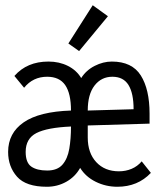

<svg xmlns="http://www.w3.org/2000/svg" viewBox="-20 -702 603 733"><path d="M159 11Q79 11 45 -27.5Q11 -66 11 -122Q11 -194 70.5 -235Q130 -276 251 -280Q251 -345 229 -377Q207 -409 160 -409Q106 -409 72 -367L35 -412Q83 -467 165 -467Q206 -467 239 -450.5Q272 -434 290 -404Q309 -434 341.5 -450.5Q374 -467 407 -467Q484 -467 517.5 -414Q551 -361 551 -268V-230L315 -223V-177Q315 -118 347.5 -83Q380 -48 434 -48Q460 -48 482.5 -57.5Q505 -67 521 -86L556 -42Q506 11 428 11Q384 11 345.5 -8Q307 -27 286 -61Q267 -27 233 -8Q199 11 159 11ZM315 -280 490 -285Q490 -346 470.5 -377.5Q451 -409 409 -409Q367 -409 341 -375.5Q315 -342 315 -280ZM160 -51Q199 -51 218.5 -73.5Q238 -96 244.5 -134Q251 -172 251 -219Q160 -215 119 -194Q78 -173 78 -122Q78 -81 99.5 -66Q121 -51 160 -51ZM282 -507 241 -536 334 -682 392 -640Z"/></svg>

Font: Inconsolata SemiExpanded
Style: Regular
Weight: 400
Width: 6
Monospace: yes
Designer: Raph Levien, Cyreal, Brenton Simpson
Foundry: Raph Levien, Cyreal, Google
Version: Version 3.100; ttfautohint (v1.8.4.7-5d5b)